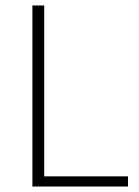

<svg xmlns="http://www.w3.org/2000/svg" viewBox="-20 -679 505 699"><path d="M98 0H446V-37H141V-659H98Z"/></svg>

Font: Source Sans Pro Light
Style: Regular
Weight: 300
Designer: Paul D. Hunt
Foundry: Adobe Systems Incorporated
Version: Version 3.006;hotconv 1.0.111;makeotfexe 2.5.65597